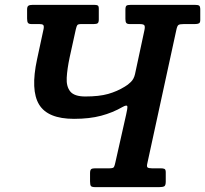

<svg xmlns="http://www.w3.org/2000/svg" viewBox="-20 -770 844 790"><path d="M574 -644.5Q577.5 -660.5 574 -665.8Q570.5 -671 554 -671H513.5Q503 -671 499.5 -675.8Q496 -680.5 496 -692V-729Q496 -743 500.2 -746.5Q504.5 -750 518 -750H782Q795 -750 799.5 -746.8Q804 -743.5 804 -730.5V-688Q804 -677 798.8 -674Q793.5 -671 782 -671H736.5Q719.5 -671 714.2 -667.2Q709 -663.5 705.5 -646.5L586 -97Q583 -84.5 587.2 -81Q591.5 -77.5 605 -77.5H641Q651.5 -77.5 656.8 -75Q662 -72.5 662 -61V-23Q662 -7 655.8 -3.5Q649.5 0 634.5 0H372.5Q358 0 354.2 -4.5Q350.5 -9 350.5 -24V-57.5Q350.5 -70 355 -73.8Q359.5 -77.5 371 -77.5H431Q446 -77.5 449 -83Q452 -88.5 455 -103L499 -298.5Q505.5 -326 503.8 -332.8Q502 -339.5 484.5 -330Q444 -306.5 396.2 -293.8Q348.5 -281 284.5 -281Q176.5 -281 140.8 -340Q105 -399 132.5 -526L159.5 -651.5Q161.5 -663.5 157.8 -667.2Q154 -671 142.5 -671H110Q98.5 -671 95 -676Q91.5 -681 91.5 -694V-731Q91.5 -743 97 -746.5Q102.5 -750 114 -750H368Q378 -750 382.2 -747.5Q386.5 -745 386.5 -734V-690Q386.5 -678 382 -674.5Q377.5 -671 366 -671H314.5Q301.5 -671 298.2 -666.8Q295 -662.5 292 -649.5L266.5 -533.5Q256.5 -486.5 254.5 -450.2Q252.5 -414 269.2 -393.5Q286 -373 331 -373Q388 -373 425 -383.5Q462 -394 493.5 -413.5Q506 -420.5 518.5 -432.8Q531 -445 535.5 -465Z"/></svg>

Font: Besley* Narrow Semi
Style: Italic
Weight: 600
Width: 4
Italic angle: -13°
Designer: Owen Earl
Foundry: indestructible type*
Version: Version 3.000; ttfautohint (v1.8.3)